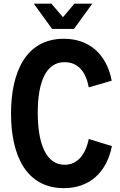

<svg xmlns="http://www.w3.org/2000/svg" viewBox="-20 -1006 647 1038"><path d="M261.7 -849.6H379.9L479 -986.3H382.3L320.3 -913.1L257.8 -986.3H162.6ZM325.7 11.2C459.5 11.2 556.2 -69.8 585 -216.3L460 -254.4C442.4 -170.9 399.4 -115.2 329.1 -115.2C231 -115.2 184.1 -224.6 184.1 -397C184.1 -565.4 230 -669.9 328.6 -669.9C403.3 -669.9 444.3 -617.2 460 -533.7L584 -569.8C555.7 -716.8 459 -796.4 325.2 -796.4C118.7 -796.4 39.6 -614.3 39.6 -392.1C39.6 -169.9 119.1 11.2 325.7 11.2Z"/></svg>

Font: Decalotype SemiBold
Style: Regular
Weight: 600
Designer: Alfredo Marco Pradil
Foundry: Alfredo Marco Pradil
Version: Version 1.0